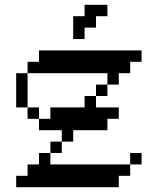

<svg xmlns="http://www.w3.org/2000/svg" viewBox="-20 -782 611 802"><path d="M142.9 -571.4H190.5V-523.8H142.9ZM190.5 -571.4H238.1V-523.8H190.5ZM238.1 -571.4H285.7V-523.8H238.1ZM285.7 -571.4H333.3V-523.8H285.7ZM333.3 -571.4H381V-523.8H333.3ZM142.9 -523.8H190.5V-476.2H142.9ZM190.5 -523.8H238.1V-476.2H190.5ZM238.1 -523.8H285.7V-476.2H238.1ZM285.7 -523.8H333.3V-476.2H285.7ZM333.3 -523.8H381V-476.2H333.3ZM381 -571.4H428.6V-523.8H381ZM381 -523.8H428.6V-476.2H381ZM428.6 -523.8H476.2V-476.2H428.6ZM381 -95.2H428.6V-47.6H381ZM333.3 -95.2H381V-47.6H333.3ZM285.7 -95.2H333.3V-47.6H285.7ZM238.1 -95.2H285.7V-47.6H238.1ZM190.5 -95.2H238.1V-47.6H190.5ZM142.9 -95.2H190.5V-47.6H142.9ZM95.2 -95.2H142.9V-47.6H95.2ZM333.3 -47.6H381V0H333.3ZM285.7 -47.6H333.3V0H285.7ZM238.1 -47.6H285.7V0H238.1ZM190.5 -47.6H238.1V0H190.5ZM142.9 -47.6H190.5V0H142.9ZM95.2 -523.8H142.9V-476.2H95.2ZM47.6 -476.2H95.2V-428.6H47.6ZM95.2 -47.6H142.9V0H95.2ZM47.6 -47.6H95.2V0H47.6ZM142.9 -142.9H190.5V-95.2H142.9ZM190.5 -190.5H238.1V-142.9H190.5ZM428.6 -571.4H476.2V-523.8H428.6ZM476.2 -571.4H523.8V-523.8H476.2ZM523.8 -571.4H571.4V-523.8H523.8ZM476.2 -523.8H523.8V-476.2H476.2ZM428.6 -476.2H476.2V-428.6H428.6ZM381 -428.6H428.6V-381H381ZM333.3 -381H381V-333.3H333.3ZM285.7 -333.3H333.3V-285.7H285.7ZM238.1 -238.1H285.7V-190.5H238.1ZM238.1 -285.7H285.7V-238.1H238.1ZM190.5 -285.7H238.1V-238.1H190.5ZM285.7 -285.7H333.3V-238.1H285.7ZM333.3 -285.7H381V-238.1H333.3ZM381 -333.3H428.6V-285.7H381ZM333.3 -333.3H381V-285.7H333.3ZM238.1 -333.3H285.7V-285.7H238.1ZM428.6 -95.2H476.2V-47.6H428.6ZM428.6 -47.6H476.2V0H428.6ZM381 -47.6H428.6V0H381ZM476.2 -95.2H523.8V-47.6H476.2ZM523.8 -142.9H571.4V-95.2H523.8ZM428.6 -333.3H476.2V-285.7H428.6ZM381 -285.7H428.6V-238.1H381ZM190.5 -333.3H238.1V-285.7H190.5ZM142.9 -285.7H190.5V-238.1H142.9ZM47.6 -428.6H95.2V-381H47.6ZM95.2 -333.3H142.9V-285.7H95.2ZM47.6 -381H95.2V-333.3H47.6ZM381 -714.3V-666.7H333.3V-714.3ZM333.3 -666.7V-619H285.7V-666.7ZM333.3 -714.3V-666.7H285.7V-714.3ZM381 -761.9V-714.3H333.3V-761.9ZM428.6 -761.9V-714.3H381V-761.9Z"/></svg>

Font: Jacquard 12
Style: Regular
Weight: 400
Designer: Sarah Cadigan-Fried
Version: Version 1.000; ttfautohint (v1.8.4.7-5d5b)